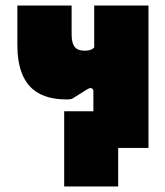

<svg xmlns="http://www.w3.org/2000/svg" viewBox="-20 -537 599 697"><path d="M319 -206V-133H213V140H409V0H519V-517H322V-365C319 -360 308 -353 288 -353C256 -353 240 -367 240 -413V-517H43V-374C43 -208 134 -176 223 -176C227 -176 233 -176 241 -178L297 -213C311 -222 319 -215 319 -206Z"/></svg>

Font: Finlandica Black
Style: Regular
Weight: 900
Designer: Niklas Ekholm, Juho Hiilivirta, Jaakko Suomalainen
Foundry: Helsinki Type Studio
Version: Version 2.000;Glyphs 3.2 (3202)